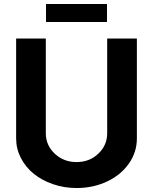

<svg xmlns="http://www.w3.org/2000/svg" viewBox="-20 -946 778 976"><path d="M213.9 -834V-925.8H523.9V-834ZM369.1 9.8Q305.7 9.8 248.8 -10Q191.9 -29.8 150.9 -63.2Q109.9 -96.7 85.9 -143.3Q62 -189.9 62 -242.2V-750H212.9V-269Q212.9 -207.5 258.3 -164.8Q303.7 -122.1 369.1 -122.1Q434.6 -122.1 479.7 -164.8Q524.9 -207.5 524.9 -269V-750H675.8V-242.2Q675.8 -172.9 635.3 -114.7Q594.7 -56.6 524.2 -23.4Q453.6 9.8 369.1 9.8Z"/></svg>

Font: Orkney
Style: Bold
Weight: 700
Designer: Samuel Oakes and Alfredo Marco Pradil
Foundry: Alfredo Marco Pradil
Version: 1.0